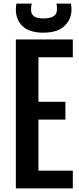

<svg xmlns="http://www.w3.org/2000/svg" viewBox="-20 -1055 440 1075"><path d="M68.8 -834H387.7V-734.4H195.3V-484.9H346.2V-385.3H195.3V-99.6H387.7V0H68.8ZM222.2 -872.1Q144 -872.1 106.4 -908.4Q68.8 -944.8 68.8 -1002Q68.8 -1018.6 71.8 -1034.7H158.7Q155.3 -1026.9 154.5 -1018.1Q153.8 -1009.3 153.8 -1000Q153.8 -951.7 221.7 -951.7Q298.8 -951.7 298.8 -1000Q298.8 -1009.3 298.8 -1018.1Q298.8 -1026.9 294.9 -1034.7H377.4Q380.4 -1018.6 380.4 -1002Q380.4 -947.8 341.3 -909.9Q302.2 -872.1 222.2 -872.1Z"/></svg>

Font: Fjalla One
Style: Regular
Weight: 400
Designer: Irina Smirnova, Eben Sorkin
Foundry: Sorkin Type
Version: Version 1.002; ttfautohint (v1.8.4.7-5d5b);gftools[0.9.25]